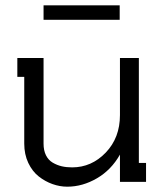

<svg xmlns="http://www.w3.org/2000/svg" viewBox="-20 -681 611 719"><path d="M428.2 -606.9H143.1V-661.1H428.2ZM500 -70.8H526.9V0H429.2V-102.1Q396.5 -44.4 342.8 -13.2Q289.1 18.1 231.9 18.1Q204.1 18.1 176.5 8.3Q148.9 -1.5 125 -20.3Q101.1 -39.1 85.9 -71Q70.8 -103 70.8 -143.1V-393.1H44.9V-463.9H143.1V-143.1Q143.1 -117.7 152.1 -99.6Q161.1 -81.5 177.2 -72Q193.4 -62.5 211.2 -58.3Q229 -54.2 250 -54.2Q322.8 -54.2 376 -109.6Q429.2 -165 429.2 -250V-463.9H500Z"/></svg>

Font: Rawengulk
Style: Bold
Weight: 700
Version: Version 0.92